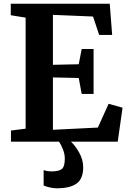

<svg xmlns="http://www.w3.org/2000/svg" viewBox="-20 -763 695 1034"><path d="M215 236V153Q235 160 258 160Q297 160 313 147Q329 134 329 91Q329 67 319 41.5Q309 16 298 0H39V-60L118 -70V-668L38 -681V-743H571L584 -575H514L481 -674L265 -683V-414L404 -417L420 -499H484V-257H420L404 -343L265 -346V-64L507 -76L565 -204L640 -183L614 0H362Q385 21 406.5 59Q428 97 428 138Q428 200 392.5 225.5Q357 251 286 251Q269 251 248.5 246.5Q228 242 215 236Z"/></svg>

Font: Koeln Type Serif
Style: Bold
Weight: 700
Designer: Eben Sorkin
Foundry: Eben Sorkin
Version: Version 2.002